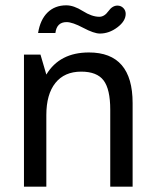

<svg xmlns="http://www.w3.org/2000/svg" viewBox="-20 -701 586 721"><path d="M452 -649Q452 -622 421 -598.5Q390 -575 355 -575Q333 -575 292.5 -596.5Q252 -618 230 -618Q193 -618 188 -577H123Q131 -627 158.5 -654Q186 -681 229 -681Q257 -681 291 -659.5Q325 -638 353 -638Q372 -638 387 -659Q402 -680 421 -680Q434 -680 443 -671Q452 -662 452 -649ZM285 -432Q222 -432 188 -389.5Q154 -347 154 -269V0H70V-496H132L154 -421Q204 -504 314 -504Q478 -504 478 -314V0H394V-289Q394 -366 369 -399Q344 -432 285 -432Z"/></svg>

Font: Atkinson Hyperlegible Pro
Style: Regular
Weight: 400
Designer: Elliott Scott, Megan Eiswerth, Linus Boman, Theodore Petrosky, Jacob Perez
Foundry: Braille Institute
Version: Version 1.5.1